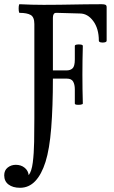

<svg xmlns="http://www.w3.org/2000/svg" viewBox="-64 -686 541 911"><path d="M31 205Q-3 205 -23.5 189.5Q-44 174 -44 146Q-44 122 -27.5 109Q-11 96 11 96Q36 96 53 110Q70 124 72 145Q86 128 91.5 85.5Q97 43 98 -12.5Q99 -68 99 -125V-572Q99 -605 81.5 -615Q64 -625 29 -625Q26 -625 25 -635.5Q24 -646 25 -656Q26 -666 29 -666Q87 -663 143 -663Q186 -663 218.5 -663.5Q251 -664 280.5 -664.5Q310 -665 342.5 -665.5Q375 -666 418 -666Q432 -666 437 -663Q442 -660 442 -652V-493Q442 -487 432.5 -485Q423 -483 414 -485Q405 -487 405 -493Q405 -550 378.5 -586Q352 -622 315 -622L207 -625Q195 -626 191 -619.5Q187 -613 187 -602V-352H253Q270 -352 280.5 -362Q291 -372 291 -404V-468Q291 -473 300.5 -474.5Q310 -476 319.5 -474.5Q329 -473 329 -468Q328 -434 327.5 -400Q327 -366 327 -332Q327 -297 327.5 -263Q328 -229 329 -195Q329 -191 319.5 -189.5Q310 -188 300.5 -189Q291 -190 291 -195V-262Q291 -285 283 -299Q275 -313 253 -313H187Q187 -180 179 -79Q171 22 152 82Q133 142 103 173.5Q73 205 31 205Z"/></svg>

Font: Junicode Two Beta Condensed Medium
Style: Regular
Weight: 500
Width: 3
Designer: Peter S. Baker
Foundry: Briery Creek Software
Version: Version 1.053; ttfautohint (v1.8.4)